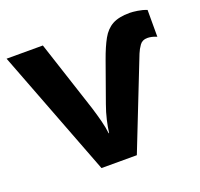

<svg xmlns="http://www.w3.org/2000/svg" viewBox="-101 -663 808 775"><g transform="rotate(-20 302.5 -275.0)"><path d="M529.8 -549.8Q542 -549.8 563 -546.6Q584 -543.5 602.1 -536.1V-420.9Q589.8 -426.3 580.1 -428.2Q570.3 -430.2 562 -430.2Q540.5 -430.2 529.3 -414.6Q518.1 -398.9 511.2 -381.8L360.8 0H209L0 -545.9H155.8L255.9 -240.2Q265.6 -209 273.7 -177.7Q281.7 -146.5 284.2 -122.1H286.1Q289.1 -146.5 295.9 -176Q302.7 -205.6 314 -236.8L374 -404.8Q392.1 -455.6 409.9 -487.5Q427.7 -519.5 455.3 -534.7Q482.9 -549.8 529.8 -549.8Z"/></g></svg>

Font: Open Sans
Style: Bold
Weight: 700
Designer: Monotype Design Team
Foundry: Monotype Imaging Inc.
Version: Version 3.000; ttfautohint (v1.8.4)